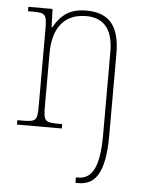

<svg xmlns="http://www.w3.org/2000/svg" viewBox="-55 -586 659 870"><g transform="rotate(5 275.0 -151.0)"><path d="M321 240H334C405 240 455 194 455 12V-359C455 -483 408 -542 303 -542C230 -542 189 -513 155 -453H152L149 -536H39V-516H59C118 -516 125 -511 125 -442V-95C125 -25 120 -20 54 -20H34V0H238V-20H226C158 -20 153 -25 153 -95V-334C153 -439 196 -517 304 -517C394 -517 427 -455 427 -365V12C427 167 391 215 330 215H321Z"/></g></svg>

Font: Noto Serif Sinhala SemiCondensed Thin
Style: Regular
Weight: 100
Width: 4
Designer: Jelle Bosma - Monotype Design Team
Foundry: Monotype Imaging Inc.
Version: Version 2.007